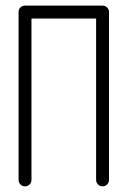

<svg xmlns="http://www.w3.org/2000/svg" viewBox="-20 -656 449 676"><path d="M45.4 -22.9V-613.8Q45.4 -623.5 52 -629.9Q58.6 -636.2 68.4 -636.2H340.8Q350.6 -636.2 357.2 -629.6Q363.8 -623 363.8 -613.8V-22.9Q363.8 -13.2 357.2 -6.6Q350.6 0 341.1 0Q331.5 0 325 -6.6Q318.4 -13.2 318.4 -22.9V-590.8H90.8V-22.9Q90.8 -13.2 84.2 -6.6Q77.6 0 68.1 0Q58.6 0 52 -6.6Q45.4 -13.2 45.4 -22.9Z"/></svg>

Font: OpenGost Type A TT
Style: Regular
Weight: 400
Version: Version 0.3